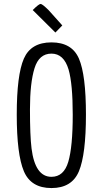

<svg xmlns="http://www.w3.org/2000/svg" viewBox="-20 -947 521 974"><path d="M380.5 -78.5Q345 7 241 7Q137 7 101 -78.5Q65 -164 65 -365.5Q65 -567 101 -649.5Q137 -732 241 -732Q345 -732 380.5 -649.5Q416 -567 416 -365.5Q416 -164 380.5 -78.5ZM241 -50Q304 -50 326.5 -126.5Q349 -203 349 -365Q349 -521 328 -594Q304 -675 241 -675Q178 -675 155 -600.5Q132 -526 132 -392.5Q132 -259 140 -194Q158 -50 241 -50ZM146 -896Q177 -927 186 -927Q195 -927 228 -894L296 -818L261 -782Z"/></svg>

Font: Economica
Style: Regular
Weight: 400
Designer: Vicente Lamonaca
Foundry: Vicente Lamonaca
Version: Version 1.101